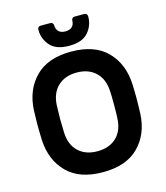

<svg xmlns="http://www.w3.org/2000/svg" viewBox="-130 -999 957 1108"><g transform="rotate(-15 348.0 -445.0)"><path d="M562 -635C512.7 -685 441.3 -710 348 -710C254.7 -710 183.3 -684.8 134 -634.5C84.7 -584.2 58 -519 54 -439C52.7 -408.3 52 -381.7 52 -359C52 -329 52.7 -296 54 -260C58 -180 84.7 -115 134 -65C183.3 -15 254.7 10 348 10C441.3 10 512.7 -15 562 -65C611.3 -115 638 -180 642 -260C643.3 -296 644 -329 644 -359C644 -381.7 643.3 -408.3 642 -439C638 -519.7 611.3 -585 562 -635ZM235.5 -545C263.8 -571.7 301.3 -585 348 -585C394.7 -585 432.2 -571.7 460.5 -545C488.8 -518.3 504.3 -481.3 507 -434C508.3 -417.3 509 -389.3 509 -350C509 -310 508.3 -281.7 507 -265C504.3 -217.7 488.8 -180.8 460.5 -154.5C432.2 -128.2 394.7 -115 348 -115C301.3 -115 263.8 -128.2 235.5 -154.5C207.2 -180.8 191.7 -217.7 189 -265C187.7 -298.3 187 -326.7 187 -350C187 -372.7 187.7 -400.7 189 -434C191.7 -481.3 207.2 -518.3 235.5 -545ZM204 -894.5C200.7 -890.8 199 -886.3 199 -881C199 -844.3 210.8 -812.5 234.5 -785.5C258.2 -758.5 296 -745 348 -745C400 -745 437.8 -758.5 461.5 -785.5C485.2 -812.5 497 -844.3 497 -881C497 -886.3 495.3 -890.8 492 -894.5C488.7 -898.2 484 -900 478 -900H421C415 -900 410.3 -898.2 407 -894.5C403.7 -890.8 402 -886.3 402 -881C402 -865.7 397.3 -853.5 388 -844.5C378.7 -835.5 365.3 -831 348 -831C330.7 -831 317.3 -835.5 308 -844.5C298.7 -853.5 294 -865.7 294 -881C294 -886.3 292.3 -890.8 289 -894.5C285.7 -898.2 281 -900 275 -900H218C212 -900 207.3 -898.2 204 -894.5Z"/></g></svg>

Font: Rubik
Style: Regular
Weight: 500
Designer: Hubert & Fischer
Foundry: Hubert & Fischer
Version: Version 1.100